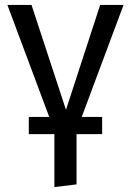

<svg xmlns="http://www.w3.org/2000/svg" viewBox="-20 -547 532 780"><path d="M387 -527 248 -101 108 -527H10L180 -72H97V-2H201V213L291 202V-2H395V-72H312L482 -527Z"/></svg>

Font: Fira Sans
Style: Regular
Weight: 400
Designer: Carrois Corporate & Edenspiekermann AG
Foundry: Carrois Corporate GbR & Edenspiekermann AG
Version: Version 4.203